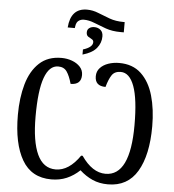

<svg xmlns="http://www.w3.org/2000/svg" viewBox="-65 -1087 1049 1156"><g transform="rotate(5 459.5 -508.5)"><path d="M307 -910Q316 -1027 414 -1027Q449 -1027 483 -1013Q517 -999 554.5 -985.5Q592 -972 639 -972H646V-910H627Q576 -910 536.5 -924Q497 -938 464 -951.5Q431 -965 400 -965Q382 -965 368.5 -955Q355 -945 352 -923L350 -910ZM410 -786Q468 -804 468 -835Q468 -847 457 -852.5Q446 -858 435 -865.5Q424 -873 424 -891Q424 -908 436.5 -917Q449 -926 467 -926Q489 -926 504.5 -913Q520 -900 520 -874Q520 -835 494.5 -803.5Q469 -772 410 -755ZM288 10Q168 10 111 -88Q54 -186 54 -360Q54 -463 77.5 -545.5Q101 -628 152.5 -676Q204 -724 286 -724Q320 -724 350 -713Q380 -702 399 -681.5Q418 -661 418 -632Q418 -573 354 -573Q341 -620 323.5 -645.5Q306 -671 271 -671Q217 -671 189 -594Q161 -517 161 -359Q161 -209 197.5 -130.5Q234 -52 309 -52Q389 -52 455 -148H464Q530 -52 610 -52Q759 -52 759 -359Q759 -517 730.5 -594Q702 -671 649 -671Q612 -671 595 -645.5Q578 -620 565 -573Q501 -573 501 -632Q501 -662 520 -682.5Q539 -703 569.5 -713.5Q600 -724 635 -724Q717 -724 768 -676Q819 -628 842.5 -546Q866 -464 866 -361Q866 -187 807.5 -88.5Q749 10 630 10Q578 10 536.5 -8.5Q495 -27 459 -60Q423 -26 381 -8Q339 10 288 10Z"/></g></svg>

Font: Noto Serif SemiCondensed
Style: Regular
Weight: 400
Width: 4
Designer: Monotype Design Team
Foundry: Monotype Imaging Inc.
Version: Version 2.013